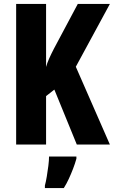

<svg xmlns="http://www.w3.org/2000/svg" viewBox="-20 -734 578 975"><path d="M538 0H370L256 -279L214 -246V0H62V-714H214V-394Q219 -413 229.5 -436.5Q240 -460 254 -487L375 -714H538L365 -395ZM368 72Q361 97 351 123Q341 149 329.5 174Q318 199 304 221H208V208Q213 190 217.5 163Q222 136 225.5 108.5Q229 81 229 61H368Z"/></svg>

Font: Noto Sans Khmer ExtraCondensed ExtraBold
Style: Regular
Weight: 800
Width: 2
Designer: Danh Hong and the Monotype Design Team
Foundry: Monotype Imaging Inc.
Version: Version 2.004